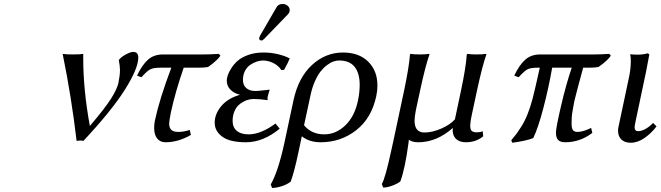

<svg xmlns="http://www.w3.org/2000/svg" viewBox="-20 -703 3310 962"><path d="M397 -433.1V-410.2Q397 -253.9 430.2 -71.8Q506.3 -161.1 536.4 -208.7Q566.4 -256.3 573.2 -287.1Q581.1 -325.7 581.1 -352.1Q581.1 -371.6 575.2 -401.9Q585 -416.5 609.4 -429.7Q633.8 -442.9 647 -442.9Q672.9 -442.9 672.9 -415Q672.9 -360.4 606.2 -254.4Q539.6 -148.4 397.9 2.9Q388.7 1 381.8 1L363.8 2.9Q337.9 -218.8 293.9 -433.1Q309.1 -430.2 346.2 -430.2Q382.8 -430.2 397 -433.1Z M974.6 -363.8H900.4Q859.4 -245.6 836.4 -141.1Q827.6 -96.2 827.6 -84Q827.6 -63.5 837.9 -52.7Q848.1 -42 874.5 -42Q899.4 -42 930.7 -51.8L936.5 -26.9Q872.6 9.8 809.6 9.8Q782.2 9.8 767.3 -9.3Q752.4 -28.3 752.4 -62Q752.4 -81.1 756.3 -100.1Q779.3 -207.5 838.4 -363.8H782.7Q747.6 -363.8 731.7 -355Q715.8 -346.2 688.5 -315.9L666.5 -324.2Q692.4 -378.4 721.9 -404.3Q751.5 -430.2 796.4 -430.2H997.6Q1036.1 -430.2 1076.7 -433.1L1084.5 -423.8Q1076.7 -412.6 1065.7 -402.1Q1054.7 -391.6 1047.1 -385.7Q1039.6 -379.9 1022.5 -367.2Q1003.4 -363.8 974.6 -363.8Z M1396.5 -683.1Q1410.2 -683.1 1420.9 -674.3Q1431.6 -665.5 1431.6 -652.8Q1431.6 -640.1 1421.4 -629.9L1303.2 -507.8Q1295.4 -500 1289.6 -500Q1284.7 -500 1281.5 -503.4Q1278.3 -506.8 1278.3 -511.2Q1278.3 -512.7 1280 -517.1Q1281.7 -521.5 1282.2 -522.9L1365.2 -666Q1374 -683.1 1396.5 -683.1ZM1295.4 -399.9Q1281.2 -399.4 1265.4 -394Q1249.5 -388.7 1233.6 -377.9Q1217.8 -367.2 1207.5 -347.7Q1197.3 -328.1 1197.3 -303.2Q1197.3 -275.9 1214.1 -261.5Q1231 -247.1 1259.3 -247.1Q1272 -247.1 1301.3 -250.5Q1330.6 -253.9 1331.5 -253.9Q1330.6 -251 1327.4 -241.2Q1324.2 -231.4 1322.3 -223.1Q1320.3 -214.8 1320.3 -209Q1320.3 -207.5 1320.8 -205.1Q1321.3 -202.6 1321.3 -201.2Q1280.3 -207 1251.5 -207Q1240.7 -207 1228 -204.3Q1215.3 -201.7 1200.2 -193.8Q1185.1 -186 1173.3 -174.3Q1161.6 -162.6 1153.6 -142.6Q1145.5 -122.6 1145.5 -97.2Q1145.5 -64.9 1166.5 -47.4Q1187.5 -29.8 1225.6 -29.8Q1286.6 -29.8 1360.4 -84L1381.3 -58.1Q1298.8 9.8 1212.4 9.8Q1131.3 9.8 1093.5 -18.3Q1055.7 -46.4 1055.7 -87.9Q1055.7 -132.3 1089.1 -171.9Q1122.6 -211.4 1182.6 -228Q1151.9 -235.8 1134 -254.2Q1116.2 -272.5 1116.2 -299.8Q1116.2 -308.6 1120.4 -323.2Q1124.5 -337.9 1137.5 -358.9Q1150.4 -379.9 1169.7 -397.5Q1189 -415 1223.1 -427.5Q1257.3 -439.9 1300.3 -439.9Q1336.9 -439.9 1372.3 -431.6Q1407.7 -423.3 1431.6 -410.2Q1426.3 -394.5 1403.3 -353L1389.6 -352.1Q1375.5 -374 1349.9 -387Q1324.2 -399.9 1295.4 -399.9Z M1436.5 207Q1418 221.7 1390.6 230.2Q1363.3 238.8 1343.3 238.8L1336.4 221.2Q1373.5 157.7 1405.3 11.2L1450.2 -199.2Q1474.6 -314 1542.7 -377Q1610.8 -439.9 1699.2 -439.9Q1778.3 -439.9 1824.7 -394.3Q1871.1 -348.6 1871.1 -273.9Q1871.1 -248 1865.2 -221.2Q1841.8 -110.8 1764.6 -50.5Q1687.5 9.8 1586.4 9.8Q1530.3 9.8 1492.2 -20L1475.1 61Q1454.1 160.2 1436.5 207ZM1773.4 -198.2Q1782.2 -240.2 1782.2 -277.8Q1782.2 -335.4 1757.1 -367.7Q1731.9 -399.9 1679.2 -399.9Q1665 -399.9 1649.9 -394.5Q1634.8 -389.2 1617.7 -376.2Q1600.6 -363.3 1585.7 -344.2Q1570.8 -325.2 1557.4 -294.7Q1543.9 -264.2 1536.1 -227.1L1503.4 -75.2Q1541.5 -29.8 1604.5 -29.8Q1663.1 -29.8 1710 -74.7Q1756.8 -119.6 1773.4 -198.2Z M2085 -250 2064 -152.8Q2057.1 -117.7 2057.1 -98.1Q2057.1 -39.1 2106.9 -39.1Q2146.5 -39.1 2191.7 -59.1Q2236.8 -79.1 2259.3 -105L2290 -250Q2314.5 -365.2 2318.8 -430.2L2322.3 -433.1Q2339.4 -430.2 2368.2 -430.2Q2396 -430.2 2416 -433.1L2417 -430.2Q2396.5 -372.6 2370.1 -250L2343.3 -125Q2337.9 -102.5 2335.9 -74.2Q2335.9 -53.2 2344 -46.6Q2352.1 -40 2370.1 -40Q2383.8 -40 2398.9 -44.9L2400.9 -20Q2365.2 9.8 2314 9.8Q2285.2 9.8 2267.6 -4.6Q2250 -19 2248 -46.9Q2248 -57.1 2249 -62Q2167.5 9.8 2076.2 9.8Q2045.9 9.8 2029.3 -2Q2029.3 -6.3 2028.3 -1.5Q2028.3 1.5 2026.9 12.2Q2009.3 144 1985.8 206.1Q1971.2 217.8 1945.3 227.3Q1919.4 236.8 1899.9 236.8L1893.1 219.2Q1911.1 188.5 1942.4 42Q1947.3 19.5 1950.2 6.8L2004.9 -250Q2029.8 -368.7 2034.2 -430.2L2037.1 -433.1Q2053.7 -430.2 2083 -430.2Q2110.8 -430.2 2130.9 -433.1L2131.8 -430.2Q2111.3 -372.6 2085 -250Z M2684.6 -363.8H2672.9Q2637.7 -363.8 2621.8 -355Q2606 -346.2 2578.6 -315.9L2556.6 -324.2Q2582.5 -378.4 2612.1 -404.3Q2641.6 -430.2 2686.5 -430.2H2954.6Q2992.2 -430.2 3032.7 -433.1L3040.5 -423.8Q3032.7 -412.6 3021.7 -402.1Q3010.7 -391.6 3003.2 -385.7Q2995.6 -379.9 2978.5 -367.2Q2960 -363.8 2930.7 -363.8H2901.9Q2897.9 -348.1 2887.9 -312Q2877.9 -275.9 2874.8 -263.2Q2871.6 -250.5 2864.5 -223.4Q2857.4 -196.3 2855.2 -183.3Q2853 -170.4 2849.4 -150.6Q2845.7 -130.9 2844.7 -115.2Q2843.8 -99.6 2843.8 -84Q2843.8 -60.1 2850.8 -51Q2857.9 -42 2873.5 -42Q2900.9 -42 2941.9 -62L2947.8 -37.1Q2886.2 9.8 2811.5 9.8Q2788.1 9.8 2776.9 -1.2Q2765.6 -12.2 2765.6 -39.1Q2765.6 -62.5 2790.8 -171.1Q2815.9 -279.8 2844.7 -363.8H2746.6Q2729 -262.7 2702.6 -162.1Q2676.3 -61.5 2651.9 -11.2Q2616.7 2.9 2546.9 12.2L2541.5 0Q2558.1 -19.5 2567.1 -31.7Q2576.2 -43.9 2592.8 -70.1Q2609.4 -96.2 2623.3 -131.1Q2637.2 -166 2648.9 -210Q2657.2 -240.7 2684.6 -363.8Z M3225.6 -436 3233.4 -430.2Q3231.4 -417.5 3216.8 -342.8L3163.6 -90.8Q3159.7 -71.3 3159.7 -65.9Q3159.7 -45.9 3176.8 -45.9Q3211.4 -45.9 3252.4 -86.9L3269.5 -69.8Q3244.6 -36.6 3210.2 -12.2Q3175.8 12.2 3139.6 12.2Q3110.4 12.2 3093.5 -3.9Q3076.7 -20 3076.7 -47.9Q3076.7 -59.1 3079.6 -70.8L3132.8 -321.8Q3140.6 -359.9 3140.6 -397.9Q3140.6 -417.5 3137.7 -429.2L3139.6 -431.2Q3151.4 -429.2 3176.8 -429.2Q3202.6 -429.2 3225.6 -436Z"/></svg>

Font: Linear Smooth
Style: Italic
Weight: 400
Designer: Philipp H. Poll, Flanker
Foundry: Philipp H. Poll, reworked by Flanker
Version: Version 1.061 | FøM Fix